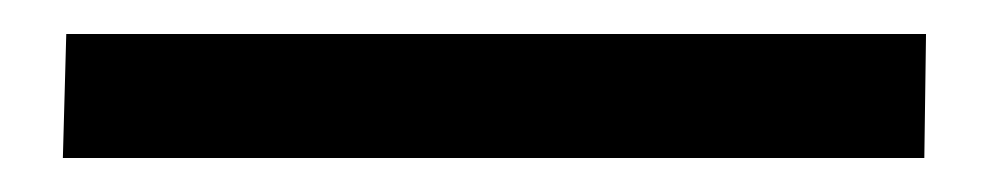

<svg xmlns="http://www.w3.org/2000/svg" viewBox="-20 17 589 113"><path d="M17 110 19 37H525L524 110Z"/></svg>

Font: Literata 7pt Medium
Style: Italic
Weight: 500
Italic angle: -2°
Designer: Latin by Veronika Burian and Jose Scaglione. Greek by Irene Vlachou. Cyrillic by Vera Evstafieva
Foundry: TypeTogether
Version: Version 3.002